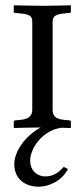

<svg xmlns="http://www.w3.org/2000/svg" viewBox="-20 -482 319 726"><path d="M127 224C162 224 213 204 237 157L221 149C202 170 182 185 152 185C116 185 94 158 94 126C94 79 140 11 212 1C232 2 247 2 247 2L248 0V-21C248 -25 245 -27 242 -27L221 -29C189 -32 179 -45 179 -67V-400C179 -420 190 -428 221 -431L242 -433C246 -433 248 -435 248 -438V-460L247 -462C247 -462 170 -460 143 -460C112 -460 33 -462 33 -462L32 -460V-437C32 -434 35 -433 39 -433L59 -431C90 -428 102 -422 102 -400V-67C102 -48 92 -32 59 -29L39 -27C35 -27 32 -25 32 -21V0L34 2C34 2 102 0 134 0C73 33 34 92 34 139C34 193 73 224 127 224Z"/></svg>

Font: Linux Libertine O C
Style: Regular
Weight: 400
Designer: Philipp H. Poll
Foundry: Philipp H. Poll
Version: Version 4.0.3